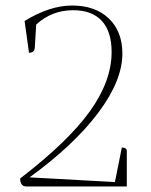

<svg xmlns="http://www.w3.org/2000/svg" viewBox="-20 -675 548 695"><path d="M76 0Q53 0 53 -29Q225 -161 304.5 -271Q384 -381 384 -487Q384 -561 348.5 -599.5Q313 -638 245 -638Q167 -638 111 -586L106 -503Q105 -484 85 -484L69 -599Q160 -655 241 -655Q325 -655 374 -608Q423 -561 423 -481Q423 -383 335 -266Q247 -149 87 -33L396 -16L421 -141Q439 -141 439 -128V0Z"/></svg>

Font: Petrona Thin
Style: Regular
Weight: 100
Designer: Ringo R. Seeber
Foundry: Ringo R. Seeber
Version: Version 2.001; ttfautohint (v1.8.3)